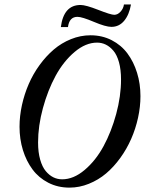

<svg xmlns="http://www.w3.org/2000/svg" viewBox="-20 -836 656 869"><path d="M484.4 -714.4Q458.5 -714.4 404.8 -737.1Q351.1 -759.8 330.6 -759.8Q293.5 -759.8 287.6 -713.4H255.4Q268.1 -813.5 344.7 -813.5Q368.2 -813.5 424.8 -791.3Q481.4 -769 497.1 -769Q512.7 -769 525.6 -783.2Q538.6 -797.4 541 -815.9H572.8Q564.9 -769.5 542 -741.9Q519 -714.4 484.4 -714.4ZM294.4 13.2Q241.7 13.2 198.5 -9Q155.3 -31.2 127.2 -69.1Q99.1 -106.9 83.7 -156.7Q68.4 -206.5 68.4 -262.2Q68.4 -310.5 79.3 -360.4Q90.3 -410.2 110.1 -455.8Q129.9 -501.5 159.2 -541.7Q188.5 -582 223.4 -611.8Q258.3 -641.6 301.3 -658.9Q344.2 -676.3 389.6 -676.3Q442.4 -676.3 485.6 -654.1Q528.8 -631.8 556.9 -594Q585 -556.2 600.3 -506.6Q615.7 -457 615.7 -400.9Q615.7 -352.5 604.7 -302.7Q593.8 -252.9 573.7 -207.3Q553.7 -161.6 524.4 -121.1Q495.1 -80.6 460.2 -51Q425.3 -21.5 382.3 -4.2Q339.4 13.2 294.4 13.2ZM261.2 -24.4Q313 -24.4 363 -66.7Q413.1 -108.9 448.5 -174.1Q483.9 -239.3 505.9 -320.1Q527.8 -400.9 527.8 -476.1Q527.8 -520.5 518.6 -554Q509.3 -587.4 493.4 -606.2Q477.5 -625 459 -634Q440.4 -643.1 419.4 -643.1Q367.7 -643.1 317.6 -600.8Q267.6 -558.6 231.9 -493.2Q196.3 -427.7 174.3 -346.9Q152.3 -266.1 152.3 -190.9Q152.3 -146.5 161.9 -113.3Q171.4 -80.1 187.3 -61.3Q203.1 -42.5 221.7 -33.4Q240.2 -24.4 261.2 -24.4Z"/></svg>

Font: Elstob Medium
Style: Italic
Weight: 500
Italic angle: -20°
Designer: Peter S. Baker
Version: Version 1.015